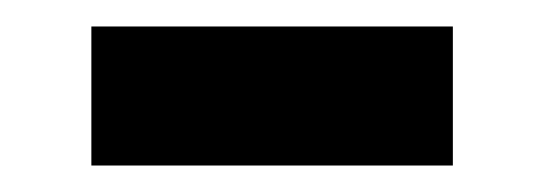

<svg xmlns="http://www.w3.org/2000/svg" viewBox="-20 -359 410 145"><path d="M49 -339H322V-234H49Z"/></svg>

Font: KaiGen Gothic SC Bold
Style: Bold
Weight: 700
Designer: Ryoko NISHIZUKA Ë•øÂ°öÊ∂ºÂ≠ê (kana & ideographs); Paul D. Hunt (Latin, Greek & Cyrillic); Wenlong ZHANG Âº†ÊñáÈæô (bopom
Version: Version 1.001 October 10, 2014